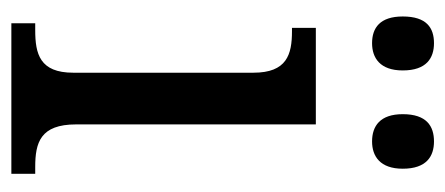

<svg xmlns="http://www.w3.org/2000/svg" viewBox="-243 -541 784 338"><g transform="rotate(90 149.0 -372.0)"><path d="M229 -635C255 -635 277 -649 277 -689C277 -731 255 -744 229 -744C202 -744 181 -731 181 -689C181 -649 202 -635 229 -635ZM56 -635C82 -635 104 -649 104 -689C104 -731 82 -744 56 -744C29 -744 9 -731 9 -689C9 -649 29 -635 56 -635ZM21 0H286V-42H274C231 -42 199 -51 199 -114V-536H29V-494H35C76 -494 108 -485 108 -426V-109C108 -50 75 -42 33 -42H21Z"/></g></svg>

Font: Noto Serif Sinhala SemiCondensed
Style: Regular
Weight: 400
Width: 4
Designer: Jelle Bosma - Monotype Design Team
Foundry: Monotype Imaging Inc.
Version: Version 2.007